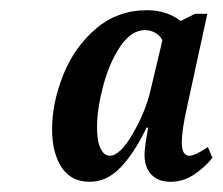

<svg xmlns="http://www.w3.org/2000/svg" viewBox="-20 -737 436 376"><path d="M82 -484Q82 -535 103.5 -589.5Q125 -644 167.5 -680.5Q210 -717 268 -717Q306 -717 334 -696L362 -710H386L346 -526Q336 -482 336 -458Q336 -432 351 -432Q362 -432 387 -449L396 -428Q382 -410 360.5 -395.5Q339 -381 314 -381Q290 -381 276.5 -395Q263 -409 263 -434Q263 -447 270 -487H267Q243 -437 216 -409Q189 -381 156 -381Q119 -381 100.5 -409.5Q82 -438 82 -484ZM275 -561 298 -658Q294 -667 284.5 -672.5Q275 -678 264 -678Q237 -678 215.5 -646Q194 -614 182 -568.5Q170 -523 170 -488Q170 -460 177 -446Q184 -432 195 -432Q215 -432 240 -475Q265 -518 275 -561Z"/></svg>

Font: Noto Serif CondSemiBold
Style: Italic
Weight: 600
Width: 3
Italic angle: -12°
Designer: Monotype Design Team
Foundry: Monotype Imaging Inc.
Version: Version 1.001